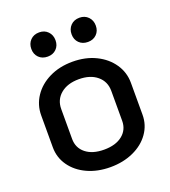

<svg xmlns="http://www.w3.org/2000/svg" viewBox="-129 -784 784 887"><g transform="rotate(-20 263.0 -340.0)"><path d="M43 -168V-325Q43 -376 71 -418Q99 -460 149 -484.5Q199 -509 263 -509Q327 -509 377 -484.5Q427 -460 455.5 -418Q484 -376 484 -325V-168Q484 -118 455.5 -77.5Q427 -37 376.5 -14Q326 9 263 9Q200 9 150 -14Q100 -37 71.5 -77.5Q43 -118 43 -168ZM386 -174V-321Q386 -367 352.5 -395Q319 -423 263 -423Q207 -423 173.5 -395Q140 -367 140 -321V-174Q140 -130 173 -103.5Q206 -77 263 -77Q320 -77 353 -103.5Q386 -130 386 -174ZM105 -629Q105 -655 121.5 -672Q138 -689 165 -689Q191 -689 207.5 -672Q224 -655 224 -629Q224 -603 207.5 -586.5Q191 -570 165 -570Q138 -570 121.5 -586.5Q105 -603 105 -629ZM303 -629Q303 -655 319.5 -672Q336 -689 363 -689Q389 -689 405.5 -672Q422 -655 422 -629Q422 -603 405.5 -586.5Q389 -570 363 -570Q336 -570 319.5 -586.5Q303 -603 303 -629Z"/></g></svg>

Font: K2D Medium
Style: Regular
Weight: 500
Designer: Katatrad Aksorn Co.,Ltd.
Foundry: Cadson Demak Co.,Ltd.
Version: Version 1.000; ttfautohint (v1.6)